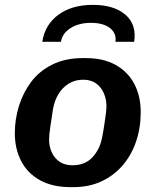

<svg xmlns="http://www.w3.org/2000/svg" viewBox="-20 -760 640 790"><path d="M271 10Q196 10 144.5 -18.5Q93 -47 67 -97.5Q41 -148 41 -212Q41 -269 58 -324Q75 -379 108.5 -423.5Q142 -468 195.5 -494.5Q249 -521 321 -521H333Q406 -521 456.5 -492.5Q507 -464 533 -414Q559 -364 559 -299Q559 -234 540 -178Q521 -122 485 -80Q449 -38 398 -14Q347 10 281 10ZM278 -80Q329 -80 359 -111.5Q389 -143 399 -189Q404 -213 408 -239Q412 -265 415 -287.5Q418 -310 418 -323Q418 -352 407 -377Q396 -402 375 -417Q354 -432 322 -432Q288 -432 262 -415.5Q236 -399 220 -372Q204 -345 198 -311Q192 -271 187 -238Q182 -205 182 -186Q182 -156 193.5 -132Q205 -108 226 -94Q247 -80 278 -80ZM154 -588Q165 -659 220.5 -699.5Q276 -740 362 -740Q449 -740 496 -699.5Q543 -659 532 -588H455Q460 -623 432.5 -644.5Q405 -666 354 -666Q305 -666 270.5 -644.5Q236 -623 231 -588Z"/></svg>

Font: Chivo Mono SemiBold
Style: Italic
Weight: 600
Italic angle: -8.05°
Monospace: yes
Version: Version 1.008